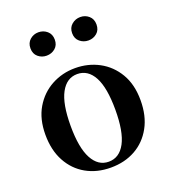

<svg xmlns="http://www.w3.org/2000/svg" viewBox="-146 -908 916 1031"><g transform="rotate(-20 311.5 -392.0)"><path d="M311 16.2Q231.7 16.2 170.5 -18.3Q109.3 -52.8 74.5 -117Q39.6 -181.2 39.6 -269.8Q39.6 -359.1 76.8 -422Q114 -484.9 175.9 -518.4Q237.8 -551.9 311 -551.9Q385.1 -551.9 447.1 -518.8Q509 -485.6 546.2 -422.7Q583.4 -359.8 583.4 -269.8Q583.4 -180.5 548 -116.3Q512.6 -52 451.4 -17.9Q390.2 16.2 311 16.2ZM311 -17.5Q372 -17.5 405.4 -80.1Q438.7 -142.6 438.7 -268.1Q438.7 -394.2 405.4 -456.1Q372 -518 311 -518Q250.7 -518 217 -456.1Q183.2 -394.2 183.2 -268.1Q183.2 -142.6 217 -80.1Q250.7 -17.5 311 -17.5ZM191.8 -666.6Q164.4 -666.6 143.6 -684.1Q122.8 -701.6 122.8 -733.2Q122.8 -764.2 143.6 -782.2Q164.4 -800.1 191.8 -800.1Q220.3 -800.1 241.1 -782.2Q261.9 -764.2 261.9 -733.2Q261.9 -701.6 241.1 -684.1Q220.3 -666.6 191.8 -666.6ZM431.1 -666.6Q403.4 -666.6 382.2 -684.1Q361 -701.6 361 -733.2Q361 -764.2 382.2 -782.2Q403.4 -800.1 431.1 -800.1Q459.1 -800.1 479.6 -782.2Q500.2 -764.2 500.2 -733.2Q500.2 -701.6 479.6 -684.1Q459.1 -666.6 431.1 -666.6Z"/></g></svg>

Font: Noto Serif SC
Style: Regular
Weight: 200
Designer: Ryoko NISHIZUKA 西塚涼子 (kana & ideographs); Frank Grießhammer (Latin, Greek & Cyrillic); Wenlong ZHANG 张文龙 (bopomofo); San
Foundry: Adobe
Version: Version 2.001;hotconv 1.1.0;makeotfexe 2.6.0